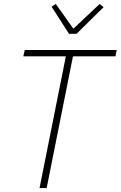

<svg xmlns="http://www.w3.org/2000/svg" viewBox="-20 -951 610 971"><path d="M349 -666 216 0H180L313 -666H98L105 -698H570L564 -666ZM329 -780 241 -917 262 -931 351 -806 484 -931 504 -915 367 -780Z"/></svg>

Font: IBM Plex Sans Condensed ExtraLight
Style: Italic
Weight: 200
Width: 3
Italic angle: -11°
Designer: Mike Abbink, Paul van der Laan, Pieter van Rosmalen
Foundry: Bold Monday
Version: Version 1.3